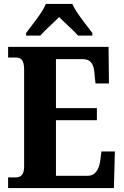

<svg xmlns="http://www.w3.org/2000/svg" viewBox="-20 -951 625 971"><path d="M112 -784V-771H184C205 -796 252 -837 279 -865C305 -838 356 -793 375 -771H447V-784C419 -822 365 -886 346 -931H212C194 -886 139 -822 112 -784ZM21 0H556L561 -185H493L487 -138C480 -94 463 -62 423 -62H263V-343H470V-404H263V-652H398C440 -652 455 -626 458 -576L463 -529H531L529 -714H21V-660H60C82 -660 102 -652 102 -600V-109C102 -70 87 -54 61 -54H21Z"/></svg>

Font: Noto Serif Condensed ExtraBold
Style: Regular
Weight: 800
Width: 3
Designer: Monotype Design Team
Foundry: Monotype Imaging Inc.
Version: Version 2.013